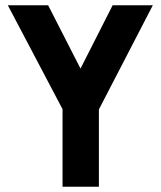

<svg xmlns="http://www.w3.org/2000/svg" viewBox="-20 -710 611 730"><path d="M356 -293.9V0H217.8V-294.9L9.8 -689.9H163.1L286.1 -449.2L408.2 -689.9H561Z"/></svg>

Font: TitilliumText25L
Style: 999 wt
Weight: 900
Designer: Accademia di Belle Arti di Urbino and others
Foundry: Accademia di Belle Arti di Urbino and others.
Version: Version 25.000